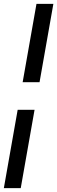

<svg xmlns="http://www.w3.org/2000/svg" viewBox="-45 -770 298 1000"><path d="M73 -342 145 -750H233L161 -342ZM-25 210 47 -198H135L63 210Z"/></svg>

Font: Cabin VF Beta
Style: Italic
Weight: 400
Italic angle: -7°
Designer: Pablo Impallari
Foundry: Pablo Impallari. http://www.impallari.com Igino Marini. http://www.ikern.com
Version: Version 2.300